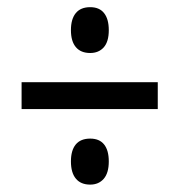

<svg xmlns="http://www.w3.org/2000/svg" viewBox="-20 -617 478 530"><path d="M39.6 -315.9V-390.1H415.5V-315.9ZM229 -107.4Q203.1 -107.4 189.5 -123.8Q175.8 -140.1 175.8 -171.4Q175.8 -202.1 189.2 -218.3Q202.6 -234.4 229 -234.4Q254.4 -234.4 267.3 -218.3Q280.3 -202.1 280.3 -171.4Q280.3 -139.6 266.4 -123.5Q252.4 -107.4 229 -107.4ZM229 -470.7Q203.1 -470.7 189.5 -486.8Q175.8 -502.9 175.8 -533.7Q175.8 -564.5 189.2 -580.8Q202.6 -597.2 229 -597.2Q254.4 -597.2 267.3 -580.8Q280.3 -564.5 280.3 -533.7Q280.3 -502 266.4 -486.3Q252.4 -470.7 229 -470.7Z"/></svg>

Font: Open Sans Condensed Medium
Style: Italic
Weight: 500
Width: 3
Italic angle: -12°
Designer: Monotype Design Team
Foundry: Monotype Imaging Inc.
Version: Version 3.000